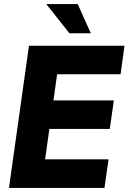

<svg xmlns="http://www.w3.org/2000/svg" viewBox="-20 -921 630 941"><path d="M24 0 122 -697H590L571 -557H260L242 -429H538L518 -289H222L201 -140H512L492 0ZM320 -758 207 -901H361L425 -758Z"/></svg>

Font: Hanken Grotesk Black
Style: Italic
Weight: 900
Italic angle: -8°
Designer: Alfredo Marco Pradil
Foundry: Hanken Design Co.
Version: Version 3.013